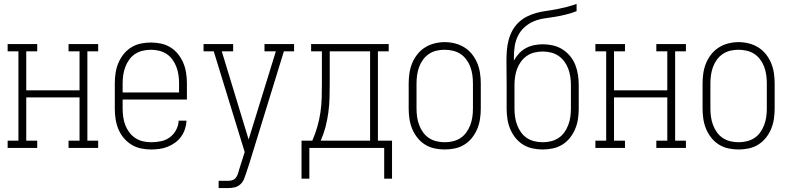

<svg xmlns="http://www.w3.org/2000/svg" viewBox="-20 -755 4040 980"><path d="M19 0V-37H74V-493H19V-530H170V-493H114V-294H386V-493H330V-530H481V-493H426V-37H481V0H330V-37H386V-258H114V-37H170V0Z M751 8Q725 8 699 2.5Q673 -3 650.5 -17Q628 -31 611 -51.5Q594 -72 584 -96.5Q574 -121 570 -147.5Q566 -174 566 -200V-330Q566 -356 570 -382.5Q574 -409 584 -433Q594 -457 610.5 -478Q627 -499 649.5 -513Q672 -527 698 -532.5Q724 -538 750 -538Q776 -538 802 -532.5Q828 -527 850.5 -513Q873 -499 889.5 -478Q906 -457 916 -433Q926 -409 930 -382.5Q934 -356 934 -330V-247H606V-200Q606 -179 609 -157.5Q612 -136 619.5 -116.5Q627 -97 640 -79.5Q653 -62 670.5 -50.5Q688 -39 709 -34Q730 -29 751 -29Q776 -29 801 -34Q826 -39 846 -53.5Q866 -68 878.5 -91Q891 -114 892 -139H932Q931 -117 924 -96Q917 -75 904.5 -57.5Q892 -40 874 -27Q856 -14 836 -6Q816 2 794.5 5Q773 8 751 8ZM606 -283H894V-330Q894 -351 891 -372Q888 -393 880.5 -413Q873 -433 860.5 -450.5Q848 -468 830.5 -479.5Q813 -491 792 -496Q771 -501 750 -501Q729 -501 708 -496Q687 -491 669.5 -479.5Q652 -468 639.5 -450.5Q627 -433 619.5 -413Q612 -393 609 -372Q606 -351 606 -330Z M1096 205V168H1143Q1153 168 1163.5 165.5Q1174 163 1181 155.5Q1188 148 1192 138Q1196 128 1199 118V117Q1199 117 1199 117Q1199 117 1199 117Q1199 117 1199 116.5Q1199 116 1199 116L1229 21L1071 -493H1019V-530H1170V-493H1112L1249 -43L1388 -493H1330V-530H1481V-493H1429L1254 75L1237 127Q1232 143 1225.5 159Q1219 175 1206 186.5Q1193 198 1176.5 201.5Q1160 205 1143 205Z M1941 157V0H1559V157H1519V-37H1574Q1589 -71 1599.5 -107.5Q1610 -144 1615.5 -181Q1621 -218 1622 -256Q1623 -294 1623 -331V-493H1568V-530H1964V-493H1909V-37H1981V157ZM1617 -37H1869V-493H1663V-331Q1663 -294 1662 -256.5Q1661 -219 1656 -181.5Q1651 -144 1641.5 -107.5Q1632 -71 1617 -37Z M2250 8Q2224 8 2198 2.5Q2172 -3 2149.5 -17Q2127 -31 2110.5 -52Q2094 -73 2084 -97Q2074 -121 2070 -147.5Q2066 -174 2066 -200V-330Q2066 -356 2070 -382.5Q2074 -409 2084 -433Q2094 -457 2110.5 -478Q2127 -499 2149.5 -513Q2172 -527 2198 -533.5Q2224 -540 2250 -540Q2276 -540 2302 -533.5Q2328 -527 2350.5 -513Q2373 -499 2389.5 -478Q2406 -457 2416 -433Q2426 -409 2430 -382.5Q2434 -356 2434 -330V-200Q2434 -174 2430 -147.5Q2426 -121 2416 -97Q2406 -73 2389.5 -52Q2373 -31 2350.5 -17Q2328 -3 2302 2.5Q2276 8 2250 8ZM2250 -29Q2271 -29 2292 -34Q2313 -39 2330.5 -50.5Q2348 -62 2360.5 -79.5Q2373 -97 2380.5 -117Q2388 -137 2391 -158Q2394 -179 2394 -200V-330Q2394 -351 2391 -372.5Q2388 -394 2380.5 -414Q2373 -434 2360 -451.5Q2347 -469 2329 -480.5Q2311 -492 2290 -496.5Q2269 -501 2248 -501Q2227 -501 2206.5 -496Q2186 -491 2168.5 -479Q2151 -467 2138.5 -449.5Q2126 -432 2119 -412.5Q2112 -393 2109 -372Q2106 -351 2106 -330V-200Q2106 -179 2109 -158Q2112 -137 2119.5 -117Q2127 -97 2139.5 -79.5Q2152 -62 2169.5 -50.5Q2187 -39 2208 -34Q2229 -29 2250 -29Z M2750 8Q2724 8 2698 2.5Q2672 -3 2649.5 -17Q2627 -31 2610.5 -52Q2594 -73 2584 -97Q2574 -121 2570 -147.5Q2566 -174 2566 -200V-321Q2566 -352 2565.5 -382.5Q2565 -413 2565 -444Q2565 -470 2567 -496.5Q2569 -523 2575.5 -548.5Q2582 -574 2594.5 -597.5Q2607 -621 2626 -639.5Q2645 -658 2668.5 -670Q2692 -682 2717.5 -689Q2743 -696 2769.5 -699.5Q2796 -703 2821.5 -708Q2847 -713 2872.5 -719.5Q2898 -726 2923 -735V-698Q2897 -688 2869.5 -681Q2842 -674 2814.5 -669.5Q2787 -665 2758.5 -661Q2730 -657 2704 -646Q2678 -635 2657 -616Q2636 -597 2623.5 -571.5Q2611 -546 2607 -518Q2603 -490 2603 -461Q2603 -457 2603 -453.5Q2603 -450 2603 -446Q2614 -466 2629.5 -482.5Q2645 -499 2664.5 -509.5Q2684 -520 2706.5 -524.5Q2729 -529 2751 -529Q2777 -529 2803 -523Q2829 -517 2851 -503Q2873 -489 2890 -468.5Q2907 -448 2916.5 -423.5Q2926 -399 2930 -373Q2934 -347 2934 -321V-200Q2934 -174 2930 -147.5Q2926 -121 2916 -97Q2906 -73 2889.5 -52Q2873 -31 2850.5 -17Q2828 -3 2802 2.5Q2776 8 2750 8ZM2750 -29Q2771 -29 2792 -34Q2813 -39 2830.5 -50.5Q2848 -62 2860.5 -79.5Q2873 -97 2880.5 -117Q2888 -137 2891 -158Q2894 -179 2894 -200V-321Q2894 -342 2891 -363Q2888 -384 2880.5 -404Q2873 -424 2860.5 -441Q2848 -458 2830.5 -470Q2813 -482 2792 -487Q2771 -492 2750 -492Q2729 -492 2708 -487Q2687 -482 2669.5 -470Q2652 -458 2639.5 -441Q2627 -424 2619.5 -404Q2612 -384 2609 -363Q2606 -342 2606 -321V-200Q2606 -179 2609 -158Q2612 -137 2619.5 -117Q2627 -97 2639.5 -79.5Q2652 -62 2669.5 -50.5Q2687 -39 2708 -34Q2729 -29 2750 -29Z M3019 0V-37H3074V-493H3019V-530H3170V-493H3114V-294H3386V-493H3330V-530H3481V-493H3426V-37H3481V0H3330V-37H3386V-258H3114V-37H3170V0Z M3750 8Q3724 8 3698 2.5Q3672 -3 3649.5 -17Q3627 -31 3610.5 -52Q3594 -73 3584 -97Q3574 -121 3570 -147.5Q3566 -174 3566 -200V-330Q3566 -356 3570 -382.5Q3574 -409 3584 -433Q3594 -457 3610.5 -478Q3627 -499 3649.5 -513Q3672 -527 3698 -533.5Q3724 -540 3750 -540Q3776 -540 3802 -533.5Q3828 -527 3850.5 -513Q3873 -499 3889.5 -478Q3906 -457 3916 -433Q3926 -409 3930 -382.5Q3934 -356 3934 -330V-200Q3934 -174 3930 -147.5Q3926 -121 3916 -97Q3906 -73 3889.5 -52Q3873 -31 3850.5 -17Q3828 -3 3802 2.5Q3776 8 3750 8ZM3750 -29Q3771 -29 3792 -34Q3813 -39 3830.5 -50.5Q3848 -62 3860.5 -79.5Q3873 -97 3880.5 -117Q3888 -137 3891 -158Q3894 -179 3894 -200V-330Q3894 -351 3891 -372.5Q3888 -394 3880.5 -414Q3873 -434 3860 -451.5Q3847 -469 3829 -480.5Q3811 -492 3790 -496.5Q3769 -501 3748 -501Q3727 -501 3706.5 -496Q3686 -491 3668.5 -479Q3651 -467 3638.5 -449.5Q3626 -432 3619 -412.5Q3612 -393 3609 -372Q3606 -351 3606 -330V-200Q3606 -179 3609 -158Q3612 -137 3619.5 -117Q3627 -97 3639.5 -79.5Q3652 -62 3669.5 -50.5Q3687 -39 3708 -34Q3729 -29 3750 -29Z"/></svg>

Font: Iosevka Slab Extralight
Style: Regular
Weight: 200
Monospace: yes
Designer: Belleve Invis
Foundry: Belleve Invis
Version: Version 11.1.1; ttfautohint (v1.8.3)